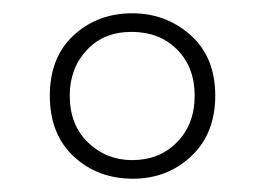

<svg xmlns="http://www.w3.org/2000/svg" viewBox="-20 -743 399 289"><path d="M180 -474Q127 -474 91 -507.5Q55 -541 55 -599Q55 -657 91 -690Q127 -723 179 -723Q230 -723 267 -690Q304 -657 304 -599Q304 -542 268 -508Q232 -474 180 -474ZM179 -502Q220 -502 246.5 -529Q273 -556 273 -599Q273 -642 246.5 -668.5Q220 -695 178 -695Q136 -695 110.5 -667.5Q85 -640 85 -599Q85 -555 112.5 -528.5Q140 -502 179 -502Z"/></svg>

Font: Noto Sans Lao ExtraCondensed ExtraLight
Style: Regular
Weight: 200
Width: 2
Designer: Monotype Design Team
Foundry: Monotype Imaging Inc.
Version: Version 2.003; ttfautohint (v1.8.4.7-5d5b)